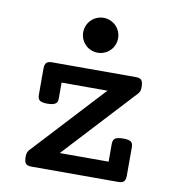

<svg xmlns="http://www.w3.org/2000/svg" viewBox="-77 -745 754 815"><g transform="rotate(10 300.0 -337.5)"><path d="M357.9 -546.9Q348.1 -536.6 334 -530.8Q319.8 -524.9 304.7 -524.9Q289.6 -524.9 275.4 -530.8Q261.2 -536.6 251.5 -546.9Q241.2 -557.1 235.4 -570.8Q229.5 -584.5 229.5 -600.1Q229.5 -615.2 235.4 -629.2Q241.2 -643.1 251.5 -653.3Q261.7 -663.6 275.6 -669.4Q289.6 -675.3 304.7 -675.3Q319.8 -675.3 333.7 -669.4Q347.7 -663.6 357.9 -653.3Q368.2 -643.1 374 -629.2Q379.9 -615.2 379.9 -600.1Q379.9 -584.5 374 -570.8Q368.2 -557.1 357.9 -546.9ZM431.2 -77.6V-153.8Q431.2 -171.9 441.4 -178.7Q452.1 -185.1 475.6 -185.1Q499 -185.1 508.3 -178.7Q513.7 -175.3 515.6 -169.2Q517.6 -163.1 517.6 -153.8V-32.7Q517.6 -14.6 510.5 -7.3Q503.4 0 486.3 0H111.3Q93.3 0 86.4 -9.3Q80.6 -17.1 80.6 -38.6Q80.6 -56.6 90.3 -66.9L374 -373.5H176.3V-306.6Q176.3 -296.9 174.1 -291Q171.9 -285.2 166 -281.7Q155.3 -274.9 132.3 -274.9Q109.4 -274.9 100.1 -281.2Q94.7 -284.7 92.5 -290.8Q90.3 -296.9 90.3 -306.6V-418.5Q90.3 -436.5 97.4 -443.8Q104.5 -451.2 121.1 -451.2H483.4Q501 -451.2 507.3 -442.9Q514.2 -434.6 514.2 -412.6Q514.2 -394.5 504.4 -384.3L220.7 -77.6Z"/></g></svg>

Font: Courier Prime Medium
Style: Regular
Weight: 500
Designer: Alan Dague-Greene
Foundry: Quote-Unquote Apps
Version: Version 1.202